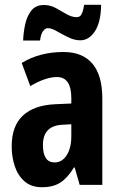

<svg xmlns="http://www.w3.org/2000/svg" viewBox="-20 -775 504 805"><path d="M246 -557Q326 -557 367.5 -508Q409 -459 409 -362V0H314L293 -73H290Q265 -31 234.5 -10.5Q204 10 156 10Q111 10 83 -14.5Q55 -39 42 -78Q29 -117 29 -161Q29 -247 76 -290.5Q123 -334 211 -338L279 -341V-363Q279 -452 219 -452Q171 -452 107 -414L71 -511Q146 -557 246 -557ZM242 -252Q160 -248 160 -167Q160 -94 209 -94Q240 -94 259.5 -124Q279 -154 279 -204V-254ZM77 -605Q78 -636 85 -670.5Q92 -705 110.5 -729.5Q129 -754 164 -754Q191 -754 214.5 -741Q238 -728 259.5 -715.5Q281 -703 302 -703Q316 -703 322.5 -716.5Q329 -730 333 -755H404Q403 -682 378 -644Q353 -606 317 -606Q292 -606 266.5 -618.5Q241 -631 218.5 -644Q196 -657 180 -657Q170 -657 160.5 -644.5Q151 -632 148 -605Z"/></svg>

Font: Noto Sans ExtraCondensed
Style: Bold
Weight: 700
Width: 2
Designer: Monotype Design Team
Foundry: Monotype Imaging Inc.
Version: Version 2.013; ttfautohint (v1.8.4.7-5d5b)